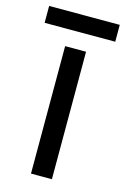

<svg xmlns="http://www.w3.org/2000/svg" viewBox="-127 -728 511 780"><g transform="rotate(15 128.5 -338.5)"><path d="M173 0H85V-536H173ZM277 -677V-606H-20V-677Z"/></g></svg>

Font: Apis
Style: Regular
Weight: 400
Designer: Monotype Design Team
Foundry: Monotype Imaging Inc.
Version: Version 2.000; build 0001